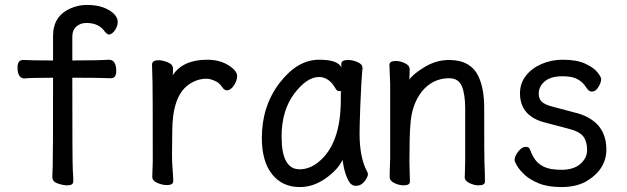

<svg xmlns="http://www.w3.org/2000/svg" viewBox="-20 -734 2540 778"><path d="M253 17Q236 17 214 9.5Q192 2 192 -17Q192 -29 193.5 -60Q195 -91 195 -419Q97 -419 80 -416Q51 -416 51 -461Q51 -491 74 -491Q105 -489 195 -489V-589Q195 -670 268 -701Q299 -714 331 -714Q372 -714 399.5 -703.5Q427 -693 442 -677.5Q457 -662 457 -646Q457 -627 445 -610.5Q433 -594 421 -594Q416 -594 406 -604Q382 -641 330 -641Q306 -641 289.5 -626.5Q273 -612 273 -585V-489Q382 -489 421 -492Q451 -492 451 -446Q451 -417 429 -417Q408 -417 390 -418Q372 -419 273 -419Q273 -74 275 -45Q277 -16 277 1Q277 17 253 17Z M680 -429Q721 -492 820 -492Q882 -492 923 -457Q941 -441 941 -426Q941 -408 928 -388Q915 -368 899 -368Q889 -368 880 -381Q870 -398 850.5 -406.5Q831 -415 817 -415Q777 -415 743 -390Q678 -343 678 -201Q677 -163 677 -106Q677 -75 679.5 -46Q682 -17 682 0Q682 16 656 16Q639 16 618 7.5Q597 -1 597 -18L599 -81Q599 -378 598 -398Q596 -454 596 -474Q598 -490 622 -490Q639 -490 660 -481.5Q681 -473 681 -456Q681 -436 680 -429Z M1194 -48Q1234 -48 1270 -77Q1361 -150 1361 -330V-358Q1363 -360 1363 -362Q1363 -365 1354.5 -365Q1346 -365 1341 -373Q1314 -422 1273 -422Q1223 -422 1172 -354Q1121 -286 1121 -180Q1121 -48 1194 -48ZM1195 24Q1124 24 1082.5 -28Q1041 -80 1041 -175Q1041 -304 1113 -398Q1185 -492 1273 -492Q1349 -492 1363 -461V-475Q1363 -491 1391 -491Q1408 -491 1428.5 -482.5Q1449 -474 1449 -458Q1444 -411 1440 -306Q1437 -225 1437 -193Q1437 -93 1469 -36L1471 -29Q1471 -17 1457 1Q1443 19 1422 19Q1402 19 1390.5 -4.5Q1379 -28 1373 -57L1368 -86Q1348 -45 1298.5 -10.5Q1249 24 1195 24Z M1919 17Q1902 17 1882.5 8Q1863 -1 1863 -17Q1864 -25 1864 -44.5Q1864 -64 1865 -84V-293Q1865 -352 1851.5 -384.5Q1838 -417 1800 -417Q1734 -417 1690 -364Q1648 -311 1643 -229Q1639 -183 1639 -79Q1639 -56 1641 2Q1641 17 1615 17Q1598 17 1578.5 8Q1559 -1 1559 -17Q1559 -44 1561 -88V-395Q1558 -458 1558 -471Q1558 -487 1584 -487Q1601 -487 1620.5 -478Q1640 -469 1640 -453L1639 -411Q1651 -432 1699 -461.5Q1747 -491 1800 -491Q1887 -491 1919 -424Q1942 -375 1942 -297Q1942 -99 1943 -78Q1945 -33 1945 2Q1945 17 1919 17Z M2255 24Q2200 24 2163.5 9Q2127 -6 2106 -25.5Q2085 -45 2075 -62.5Q2065 -80 2065 -85Q2065 -101 2080 -120Q2095 -139 2110 -139Q2125 -139 2128 -127Q2135 -107 2147.5 -88.5Q2160 -70 2184.5 -58Q2209 -46 2255 -46Q2305 -46 2332 -70Q2359 -94 2359 -126Q2359 -160 2344 -180.5Q2329 -201 2283.5 -212.5Q2238 -224 2194 -236Q2087 -261 2087 -356Q2087 -396 2110.5 -426.5Q2134 -457 2174 -474.5Q2214 -492 2260 -492Q2317 -492 2351.5 -476Q2386 -460 2401 -441Q2416 -422 2416 -413Q2416 -406 2412 -395.5Q2408 -385 2399.5 -374Q2391 -363 2377 -363Q2366 -363 2355 -380Q2332 -417 2288 -423Q2274 -425 2260 -425Q2212 -425 2187.5 -404.5Q2163 -384 2163 -354Q2163 -335 2174 -323Q2185 -311 2218 -302L2305 -279Q2437 -248 2437 -128Q2437 -46 2352 3Q2311 24 2255 24Z"/></svg>

Font: LXGW WenKai Mono
Style: Bold
Weight: 700
Designer: Fontworks Inc.
Version: Version 1.250;January 17, 2023